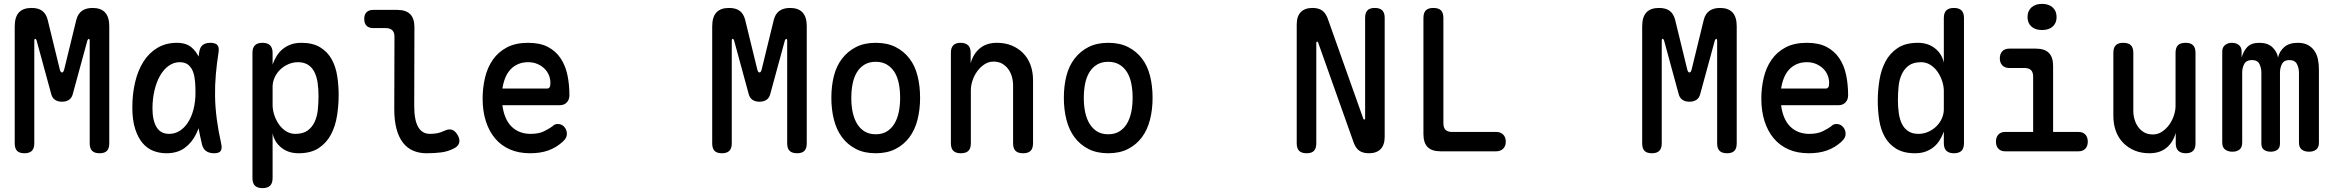

<svg xmlns="http://www.w3.org/2000/svg" viewBox="-20 -781 12040 991"><path d="M544 -41Q544 -15 532 -2.5Q520 10 494 10Q468 10 455.5 -2.5Q443 -15 443 -41V-572Q443 -580 438.5 -580Q434 -580 431 -572L356 -297Q351 -276 336.5 -266Q322 -256 300 -256Q278 -256 263.5 -266Q249 -276 244 -297L169 -572Q166 -581 161.5 -580.5Q157 -580 157 -572V-41Q157 -15 144.5 -2.5Q132 10 106 10Q80 10 68 -2.5Q56 -15 56 -41V-644Q56 -693 77.5 -716.5Q99 -740 143 -740Q178 -740 198 -725Q218 -710 226 -679L289 -421Q293 -407 300 -407Q307 -407 311 -421L374 -679Q382 -710 403 -725Q424 -740 458 -740Q501 -740 522.5 -716.5Q544 -693 544 -646Z M839 10Q803 10 771 -2.5Q739 -15 715.5 -43Q692 -71 677.5 -116Q663 -161 663 -227Q663 -296 677.5 -357Q692 -418 720.5 -463Q749 -508 792.5 -534Q836 -560 893 -560Q941 -560 969 -536Q991 -517 1005 -489Q1006 -500 1008 -511Q1012 -538 1026.5 -549Q1041 -560 1065 -560Q1092 -560 1102 -548.5Q1112 -537 1108 -511Q1099 -453 1094 -397Q1089 -341 1090 -283.5Q1091 -226 1099 -165.5Q1107 -105 1122 -38Q1127 -14 1119 -2Q1111 10 1085 10Q1059 10 1043 -2Q1027 -14 1022 -38Q1012 -80 1005 -119Q999 -103 992 -89Q970 -44 932.5 -17Q895 10 839 10ZM853 -90Q882 -90 906.5 -105Q931 -120 949.5 -148Q968 -176 978.5 -215.5Q989 -255 989 -305Q989 -330 987 -357.5Q985 -385 977.5 -407.5Q970 -430 953.5 -445Q937 -460 907 -460Q877 -460 851 -441.5Q825 -423 806.5 -391Q788 -359 777.5 -315Q767 -271 767 -221Q767 -160 788 -125Q809 -90 853 -90Z M1335 -560Q1361 -560 1374 -547Q1387 -534 1387 -508V-448Q1396 -473 1409 -493.5Q1422 -514 1440 -528.5Q1458 -543 1481.5 -551.5Q1505 -560 1536 -560Q1595 -560 1633 -536.5Q1671 -513 1692 -475Q1713 -437 1720.5 -388.5Q1728 -340 1728 -290Q1728 -237 1719.5 -183.5Q1711 -130 1688.5 -87Q1666 -44 1625.5 -17Q1585 10 1521 10Q1468 10 1432 -19Q1396 -48 1387 -93V138Q1387 165 1374 177.5Q1361 190 1335 190Q1309 190 1296 177.5Q1283 165 1283 138V-508Q1283 -534 1295.5 -547Q1308 -560 1335 -560ZM1518 -460Q1492 -460 1468 -449.5Q1444 -439 1426 -421.5Q1408 -404 1397.5 -381Q1387 -358 1387 -333V-239Q1387 -214 1395.5 -188Q1404 -162 1419 -140Q1434 -118 1456 -104Q1478 -90 1504 -90Q1544 -90 1567.5 -107Q1591 -124 1604 -152Q1617 -180 1620.5 -215Q1624 -250 1624 -286Q1624 -321 1619.5 -353Q1615 -385 1603 -409Q1591 -433 1570 -446.5Q1549 -460 1518 -460Z M2118 -234Q2118 -161 2138.5 -125.5Q2159 -90 2199 -90Q2217 -90 2235 -93Q2253 -96 2274 -106Q2297 -117 2313.5 -111Q2330 -105 2342 -84Q2355 -62 2350 -44Q2345 -26 2325 -16Q2293 1 2258 5.5Q2223 10 2181 10Q2143 10 2112 -3.5Q2081 -17 2059.5 -45Q2038 -73 2026.5 -116Q2015 -159 2015 -218L2016 -592Q2016 -614 2004.5 -625Q1993 -636 1971 -636H1907Q1884 -636 1872 -648Q1860 -660 1860 -683Q1860 -706 1872 -718Q1884 -730 1907 -730H2030Q2075 -730 2097 -708Q2119 -686 2119 -641Z M2859 -141Q2880 -141 2893 -125.5Q2906 -110 2906 -91Q2906 -80 2901.5 -70.5Q2897 -61 2883 -48Q2867 -34 2849 -23Q2831 -12 2810 -4.5Q2789 3 2765.5 6.5Q2742 10 2716 10Q2657 10 2611.5 -10Q2566 -30 2535 -67Q2504 -104 2487.5 -156Q2471 -208 2471 -272Q2471 -328 2483.5 -380.5Q2496 -433 2524 -473Q2552 -513 2596.5 -536.5Q2641 -560 2706 -560Q2767 -560 2807.5 -539Q2848 -518 2873 -481Q2898 -444 2908.5 -395Q2919 -346 2919 -289Q2919 -267 2905.5 -252.5Q2892 -238 2869 -238H2573Q2578 -200 2590.5 -172Q2603 -144 2622 -126Q2641 -108 2665.5 -99Q2690 -90 2718 -90Q2761 -90 2788 -103.5Q2815 -117 2830 -128Q2838 -136 2844.5 -138.5Q2851 -141 2859 -141ZM2573 -324H2806Q2811 -324 2816 -329.5Q2821 -335 2821 -353Q2821 -373 2813.5 -392Q2806 -411 2791 -426Q2776 -441 2754.5 -450.5Q2733 -460 2706 -460Q2677 -460 2654 -450Q2631 -440 2614.5 -422Q2598 -404 2588 -379.5Q2578 -355 2573 -324Z M4144 -41Q4144 -15 4132 -2.5Q4120 10 4094 10Q4068 10 4055.5 -2.5Q4043 -15 4043 -41V-572Q4043 -580 4038.5 -580Q4034 -580 4031 -572L3956 -297Q3951 -276 3936.5 -266Q3922 -256 3900 -256Q3878 -256 3863.5 -266Q3849 -276 3844 -297L3769 -572Q3766 -581 3761.5 -580.5Q3757 -580 3757 -572V-41Q3757 -15 3744.5 -2.5Q3732 10 3706 10Q3680 10 3668 -2.5Q3656 -15 3656 -41V-644Q3656 -693 3677.5 -716.5Q3699 -740 3743 -740Q3778 -740 3798 -725Q3818 -710 3826 -679L3889 -421Q3893 -407 3900 -407Q3907 -407 3911 -421L3974 -679Q3982 -710 4003 -725Q4024 -740 4058 -740Q4101 -740 4122.5 -716.5Q4144 -693 4144 -646Z M4500 10Q4441 10 4398 -12Q4355 -34 4326.5 -72Q4298 -110 4284.5 -162.5Q4271 -215 4271 -276Q4271 -337 4284 -388.5Q4297 -440 4326 -478Q4355 -516 4398 -538Q4441 -560 4500 -560Q4560 -560 4603 -538Q4646 -516 4674.5 -478.5Q4703 -441 4716 -389Q4729 -337 4729 -276Q4729 -215 4715.5 -162.5Q4702 -110 4673.5 -72Q4645 -34 4602 -12Q4559 10 4500 10ZM4500 -88Q4533 -88 4556.5 -102Q4580 -116 4595.5 -141Q4611 -166 4618.5 -200.5Q4626 -235 4626 -276Q4626 -317 4619 -351Q4612 -385 4596.5 -409.5Q4581 -434 4557 -448Q4533 -462 4500 -462Q4467 -462 4443 -448Q4419 -434 4403.5 -409Q4388 -384 4381 -350Q4374 -316 4374 -275Q4374 -234 4381.5 -200Q4389 -166 4404.5 -141Q4420 -116 4443.5 -102Q4467 -88 4500 -88Z M4991 -316V-42Q4991 -15 4978.5 -2.5Q4966 10 4939 10Q4913 10 4900.5 -2.5Q4888 -15 4888 -42V-509Q4888 -535 4900.5 -547.5Q4913 -560 4938 -560Q4963 -560 4976.5 -547.5Q4990 -535 4990 -509V-455Q5004 -504 5038 -532Q5072 -560 5126 -560Q5168 -560 5202 -546Q5236 -532 5261 -506.5Q5286 -481 5299 -445.5Q5312 -410 5312 -367V-42Q5312 -15 5299.5 -2.5Q5287 10 5261 10Q5234 10 5221.5 -2.5Q5209 -15 5209 -42V-340Q5209 -364 5202.5 -386Q5196 -408 5183.5 -425Q5171 -442 5152.5 -452.5Q5134 -463 5108 -463Q5082 -463 5060.5 -448.5Q5039 -434 5023.5 -412.5Q5008 -391 4999.5 -365Q4991 -339 4991 -316Z M5700 10Q5641 10 5598 -12Q5555 -34 5526.5 -72Q5498 -110 5484.5 -162.5Q5471 -215 5471 -276Q5471 -337 5484 -388.5Q5497 -440 5526 -478Q5555 -516 5598 -538Q5641 -560 5700 -560Q5760 -560 5803 -538Q5846 -516 5874.5 -478.5Q5903 -441 5916 -389Q5929 -337 5929 -276Q5929 -215 5915.5 -162.5Q5902 -110 5873.5 -72Q5845 -34 5802 -12Q5759 10 5700 10ZM5700 -88Q5733 -88 5756.5 -102Q5780 -116 5795.5 -141Q5811 -166 5818.5 -200.5Q5826 -235 5826 -276Q5826 -317 5819 -351Q5812 -385 5796.5 -409.5Q5781 -434 5757 -448Q5733 -462 5700 -462Q5667 -462 5643 -448Q5619 -434 5603.5 -409Q5588 -384 5581 -350Q5574 -316 5574 -275Q5574 -234 5581.5 -200Q5589 -166 5604.5 -141Q5620 -116 5643.5 -102Q5667 -88 5700 -88Z M6673 -655Q6673 -697 6694 -718.5Q6715 -740 6754 -740Q6786 -740 6804.5 -726.5Q6823 -713 6833 -685L7016 -170Q7017 -167 7018.5 -165.5Q7020 -164 7022 -164Q7024 -164 7025 -165.5Q7026 -167 7026 -170V-689Q7026 -715 7038 -727.5Q7050 -740 7076 -740Q7102 -740 7114.5 -727.5Q7127 -715 7127 -689V-75Q7127 -33 7106 -11.5Q7085 10 7046 10Q7014 10 6995.5 -3.5Q6977 -17 6967 -45L6784 -560Q6783 -563 6781.5 -564.5Q6780 -566 6778 -566Q6776 -566 6775 -564.5Q6774 -563 6774 -560V-41Q6774 -15 6762 -2.5Q6750 10 6724 10Q6698 10 6685.5 -2.5Q6673 -15 6673 -41Z M7416 0Q7370 0 7348.5 -22Q7327 -44 7327 -89V-688Q7327 -715 7339.5 -727.5Q7352 -740 7378 -740Q7405 -740 7417.5 -727.5Q7430 -715 7430 -688V-145Q7430 -122 7441 -111Q7452 -100 7475 -100H7702Q7725 -100 7738.5 -86.5Q7752 -73 7752 -50Q7752 -27 7738.5 -13.5Q7725 0 7702 0Z M8944 -41Q8944 -15 8932 -2.5Q8920 10 8894 10Q8868 10 8855.5 -2.5Q8843 -15 8843 -41V-572Q8843 -580 8838.5 -580Q8834 -580 8831 -572L8756 -297Q8751 -276 8736.5 -266Q8722 -256 8700 -256Q8678 -256 8663.5 -266Q8649 -276 8644 -297L8569 -572Q8566 -581 8561.5 -580.5Q8557 -580 8557 -572V-41Q8557 -15 8544.5 -2.5Q8532 10 8506 10Q8480 10 8468 -2.5Q8456 -15 8456 -41V-644Q8456 -693 8477.5 -716.5Q8499 -740 8543 -740Q8578 -740 8598 -725Q8618 -710 8626 -679L8689 -421Q8693 -407 8700 -407Q8707 -407 8711 -421L8774 -679Q8782 -710 8803 -725Q8824 -740 8858 -740Q8901 -740 8922.5 -716.5Q8944 -693 8944 -646Z M9459 -141Q9480 -141 9493 -125.5Q9506 -110 9506 -91Q9506 -80 9501.5 -70.5Q9497 -61 9483 -48Q9467 -34 9449 -23Q9431 -12 9410 -4.5Q9389 3 9365.5 6.5Q9342 10 9316 10Q9257 10 9211.5 -10Q9166 -30 9135 -67Q9104 -104 9087.5 -156Q9071 -208 9071 -272Q9071 -328 9083.5 -380.5Q9096 -433 9124 -473Q9152 -513 9196.5 -536.5Q9241 -560 9306 -560Q9367 -560 9407.5 -539Q9448 -518 9473 -481Q9498 -444 9508.5 -395Q9519 -346 9519 -289Q9519 -267 9505.5 -252.5Q9492 -238 9469 -238H9173Q9178 -200 9190.5 -172Q9203 -144 9222 -126Q9241 -108 9265.5 -99Q9290 -90 9318 -90Q9361 -90 9388 -103.5Q9415 -117 9430 -128Q9438 -136 9444.5 -138.5Q9451 -141 9459 -141ZM9173 -324H9406Q9411 -324 9416 -329.5Q9421 -335 9421 -353Q9421 -373 9413.5 -392Q9406 -411 9391 -426Q9376 -441 9354.5 -450.5Q9333 -460 9306 -460Q9277 -460 9254 -450Q9231 -440 9214.5 -422Q9198 -404 9188 -379.5Q9178 -355 9173 -324Z M10065 10Q10039 10 10026 -3Q10013 -16 10013 -42V-102Q10004 -77 9991 -56.5Q9978 -36 9960 -21.5Q9942 -7 9918.5 1.5Q9895 10 9864 10Q9805 10 9767 -13.5Q9729 -37 9708 -75Q9687 -113 9679.5 -161.5Q9672 -210 9672 -260Q9672 -313 9680.5 -366.5Q9689 -420 9711.5 -463Q9734 -506 9774.5 -533Q9815 -560 9879 -560Q9932 -560 9968 -531Q10004 -502 10013 -457V-688Q10013 -715 10026 -727.5Q10039 -740 10065 -740Q10091 -740 10104 -727.5Q10117 -715 10117 -688V-42Q10117 -16 10104.5 -3Q10092 10 10065 10ZM9882 -90Q9908 -90 9932 -100.5Q9956 -111 9974 -128.5Q9992 -146 10002.5 -169Q10013 -192 10013 -217V-311Q10013 -336 10004.5 -362Q9996 -388 9981 -410Q9966 -432 9944 -446Q9922 -460 9896 -460Q9856 -460 9832.5 -443Q9809 -426 9796 -398Q9783 -370 9779.5 -335Q9776 -300 9776 -264Q9776 -229 9780.5 -197Q9785 -165 9797 -141Q9809 -117 9830 -103.5Q9851 -90 9882 -90Z M10708 -100Q10731 -100 10743.5 -86.5Q10756 -73 10756 -50Q10756 -27 10743.5 -13.5Q10731 0 10708 0H10330Q10307 0 10294.5 -13.5Q10282 -27 10282 -50Q10282 -73 10294.5 -86.5Q10307 -100 10330 -100H10474V-386Q10474 -408 10463 -419Q10452 -430 10430 -430H10351Q10328 -430 10315 -443.5Q10302 -457 10302 -480Q10302 -503 10315 -516.5Q10328 -530 10351 -530H10488Q10533 -530 10555 -508Q10577 -486 10577 -441V-100ZM10520 -626Q10485 -626 10465 -644Q10445 -662 10445 -693Q10445 -724 10465 -742.5Q10485 -761 10520 -761Q10555 -761 10575 -742.5Q10595 -724 10595 -693Q10595 -662 10575 -644Q10555 -626 10520 -626Z M11209 -234V-508Q11209 -535 11221.5 -547.5Q11234 -560 11261 -560Q11287 -560 11299.5 -547.5Q11312 -535 11312 -508V-41Q11312 -15 11299.5 -2.5Q11287 10 11262 10Q11237 10 11223.5 -2.5Q11210 -15 11210 -41V-95Q11196 -46 11162 -18Q11128 10 11074 10Q11032 10 10998 -4Q10964 -18 10939 -43.5Q10914 -69 10901 -104.5Q10888 -140 10888 -183V-508Q10888 -535 10900.5 -547.5Q10913 -560 10939 -560Q10966 -560 10978.5 -547.5Q10991 -535 10991 -508V-210Q10991 -186 10997.5 -164Q11004 -142 11016.5 -125Q11029 -108 11047.5 -97.5Q11066 -87 11092 -87Q11118 -87 11139.5 -101.5Q11161 -116 11176.5 -137.5Q11192 -159 11200.5 -185Q11209 -211 11209 -234Z M11503 2Q11480 2 11465 -9Q11450 -20 11450 -45V-515Q11450 -537 11464.5 -548.5Q11479 -560 11500 -560Q11522 -560 11536 -548.5Q11550 -537 11550 -515V-484Q11560 -519 11580.5 -539.5Q11601 -560 11642 -560Q11685 -560 11709 -537Q11733 -514 11738 -484Q11745 -516 11770 -538Q11795 -560 11840 -560Q11870 -560 11890.5 -549.5Q11911 -539 11924.5 -520.5Q11938 -502 11943.5 -477Q11949 -452 11949 -423V-45Q11949 -20 11935 -9Q11921 2 11898 2Q11875 2 11860.5 -9Q11846 -20 11846 -45V-405Q11846 -430 11835.5 -450.5Q11825 -471 11796 -471Q11769 -471 11758.5 -451Q11748 -431 11748 -406V-40Q11748 -17 11734 -7.5Q11720 2 11700 2Q11680 2 11666 -7.5Q11652 -17 11652 -40V-405Q11652 -430 11642 -450.5Q11632 -471 11603 -471Q11575 -471 11564 -451.5Q11553 -432 11553 -406V-45Q11553 -20 11539 -9Q11525 2 11503 2Z"/></svg>

Font: Maple Mono NL Medium
Style: Regular
Weight: 500
Monospace: yes
Designer: subframe7536
Version: Version 7.000